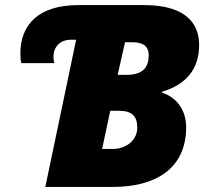

<svg xmlns="http://www.w3.org/2000/svg" viewBox="-20 -734 816 754"><path d="M158 0H425C584 0 711 -67 711 -234C711 -302 674 -351 617 -370V-374C710 -402 762 -461 762 -558C762 -649 700 -714 547 -714H288C130 -714 60 -636 60 -524C60 -511 61 -496 64 -486H193C192 -491 190 -501 190 -511C190 -549 215 -578 259 -578H279ZM477 -440H442L471 -568H502C544 -568 564 -550 564 -518C564 -472 544 -440 477 -440ZM421 -149H381L413 -299H446C500 -299 519 -277 519 -232C519 -186 479 -149 421 -149Z"/></svg>

Font: Noto Sans Black
Style: Italic
Weight: 900
Italic angle: -12°
Designer: Monotype Design Team
Foundry: Monotype Imaging Inc.
Version: Version 2.013